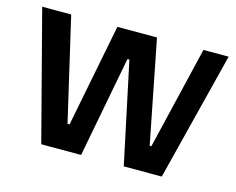

<svg xmlns="http://www.w3.org/2000/svg" viewBox="-78 -629 915 743"><g transform="rotate(15 379.5 -257.5)"><path d="M5.9 -515.1H122.1L217.8 -103H226.1L307.1 -515.1H465.8L546.9 -103H553.7L651.9 -515.1H752.9L623 0H470.7L384.8 -404.8H377L299.8 0H140.1Z"/></g></svg>

Font: Doppio One
Style: Regular
Weight: 400
Designer: Szymon Celej
Foundry: Szymon Celej
Version: Version 1.002